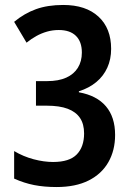

<svg xmlns="http://www.w3.org/2000/svg" viewBox="-20 -744 531 774"><path d="M428 -547Q428 -505 412.5 -471Q397 -437 368 -413Q339 -389 298 -376V-372Q370 -359 407 -315.5Q444 -272 444 -200Q444 -138 417 -90.5Q390 -43 337.5 -16.5Q285 10 208 10Q158 10 117.5 2Q77 -6 37 -24V-135Q74 -113 115.5 -102Q157 -91 194 -91Q260 -91 289.5 -121.5Q319 -152 319 -206Q319 -244 302.5 -268.5Q286 -293 253 -305.5Q220 -318 168 -318H125V-417H170Q216 -417 247 -431Q278 -445 294 -471Q310 -497 310 -532Q310 -576 286 -599.5Q262 -623 217 -623Q192 -623 169.5 -616.5Q147 -610 127 -599Q107 -588 87 -572L37 -656Q78 -690 125 -707Q172 -724 235 -724Q326 -724 377 -677Q428 -630 428 -547Z"/></svg>

Font: Noto Sans Khmer Condensed SemiBold
Style: Regular
Weight: 600
Width: 3
Designer: Danh Hong and the Monotype Design Team
Foundry: Monotype Imaging Inc.
Version: Version 2.004